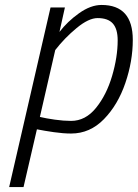

<svg xmlns="http://www.w3.org/2000/svg" viewBox="-20 -530 556 775"><path d="M184 -500H242L220 -401Q252 -443 299 -476.5Q346 -510 390 -510Q516 -510 516 -369Q516 -283 486 -195Q456 -107 399.5 -49Q343 9 267 9Q236 9 197.5 3.5Q159 -2 129 -8L75 225H17ZM455 -367Q455 -413 435.5 -435Q416 -457 374 -457Q338 -457 289.5 -417Q241 -377 203 -328L141 -58Q166 -52 201.5 -47Q237 -42 267 -42Q325 -42 367.5 -94.5Q410 -147 432.5 -223.5Q455 -300 455 -367Z"/></svg>

Font: Cairo Light
Style: Italic
Weight: 300
Italic angle: -13°
Designer: Mohamed Gaber, Accademia di Belle Arti di Urbino and others
Foundry: Kief Type Foundry, Accademia di Belle Arti di Urbino and others
Version: Version 3.011